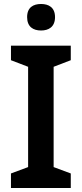

<svg xmlns="http://www.w3.org/2000/svg" viewBox="-20 -943 410 963"><path d="M186 -923C147 -923 116 -906 116 -857C116 -808 147 -790 186 -790C224 -790 256 -808 256 -857C256 -906 224 -923 186 -923ZM335 0V-73L249 -105V-608L335 -641V-714H35V-641L121 -608V-105L35 -73V0Z"/></svg>

Font: Noto Sans Myanmar SemiBold
Style: Regular
Weight: 600
Designer: Monotype Design Team
Foundry: Monotype Imaging Inc.
Version: Version 2.107